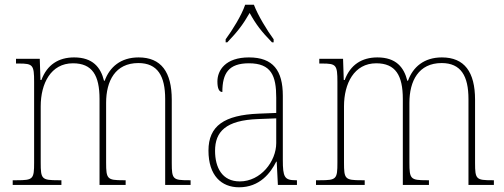

<svg xmlns="http://www.w3.org/2000/svg" viewBox="-20 -786 2144 816"><path d="M34 0H241V-20H228C157 -20 153 -25 153 -95V-334C153 -431 196 -517 290 -517C372 -517 403 -466 403 -365V0H514V-20H504C436 -20 431 -25 431 -95V-349C431 -442 470 -518 568 -518C650 -518 682 -463 682 -365V0H790V-20H783C715 -20 710 -24 710 -93V-362C710 -480 665 -542 569 -542C493 -542 446 -501 425 -443H422C408 -500 374 -542 295 -542C229 -542 180 -511 156 -446H152L149 -536H48V-516H60C120 -516 125 -510 125 -438V-95C125 -25 121 -20 52 -20H34Z M939 -619V-606H946C990 -652 1013 -682 1041 -731C1068 -682 1091 -652 1136 -606H1143V-619C1115 -657 1076 -721 1059 -766H1022C1007 -721 967 -657 939 -619ZM996 10C1084 10 1130 -51 1154 -99H1156L1161 0H1242V-20H1237C1189 -20 1182 -33 1182 -107V-379C1182 -486 1141 -542 1038 -542C938 -542 904 -487 904 -440C904 -410 911 -395 925 -395C925 -475 952 -517 1038 -517C1133 -517 1154 -464 1154 -371V-306L1079 -303C933 -297 866 -251 866 -146C866 -40 921 10 996 10ZM999 -15C924 -15 894 -74 894 -145C894 -226 939 -275 1077 -280L1154 -283V-178C1154 -100 1088 -15 999 -15Z M1323 0H1530V-20H1517C1446 -20 1442 -25 1442 -95V-334C1442 -431 1485 -517 1579 -517C1661 -517 1692 -466 1692 -365V0H1803V-20H1793C1725 -20 1720 -25 1720 -95V-349C1720 -442 1759 -518 1857 -518C1939 -518 1971 -463 1971 -365V0H2079V-20H2072C2004 -20 1999 -24 1999 -93V-362C1999 -480 1954 -542 1858 -542C1782 -542 1735 -501 1714 -443H1711C1697 -500 1663 -542 1584 -542C1518 -542 1469 -511 1445 -446H1441L1438 -536H1337V-516H1349C1409 -516 1414 -510 1414 -438V-95C1414 -25 1410 -20 1341 -20H1323Z"/></svg>

Font: Noto Serif SemiCondensed Thin
Style: Regular
Weight: 100
Width: 4
Designer: Monotype Design Team
Foundry: Monotype Imaging Inc.
Version: Version 2.015